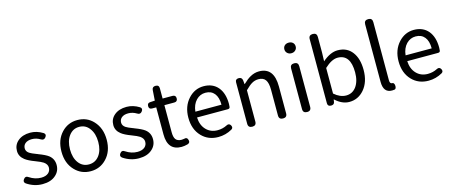

<svg xmlns="http://www.w3.org/2000/svg" viewBox="-48 -1425 4875 2067"><g transform="rotate(-15 2389.5 -391.5)"><path d="M234 13Q141 13 59 -42Q32 -62 53 -91Q76 -122 107 -99Q169 -58 237 -58Q289 -58 318 -83Q344 -106 344 -143Q344 -180 305 -207Q281 -223 220 -246Q145 -274 111 -301Q58 -342 58 -403Q58 -470 107 -512Q159 -557 245 -557Q318 -557 386 -515Q414 -496 392 -467Q370 -437 338 -458Q294 -485 245 -485Q197 -485 170 -462Q146 -441 146 -407.5Q146 -374 179 -352Q200 -338 256 -317Q263 -314 267 -313L268 -312Q348 -282 380 -257Q432 -216 432 -148Q432 -79 381 -35Q328 13 234 13Z M771 13Q666 13 595 -62Q519 -141 519 -271.5Q519 -402 595 -482Q666 -557 771 -557Q877 -557 947 -482Q1023 -401 1023 -271Q1023 -141 947 -62Q876 13 771 13ZM771 -63Q842 -63 885.5 -120Q929 -177 929 -271Q929 -365 885 -423Q843 -481 771 -481Q701 -481 657.5 -423Q614 -365 614 -271Q614 -177 657 -120Q700 -63 771 -63Z M1308 13Q1215 13 1133 -42Q1106 -62 1127 -91Q1150 -122 1181 -99Q1243 -58 1311 -58Q1363 -58 1392 -83Q1418 -106 1418 -143Q1418 -180 1379 -207Q1355 -223 1294 -246Q1219 -274 1185 -301Q1132 -342 1132 -403Q1132 -470 1181 -512Q1233 -557 1319 -557Q1392 -557 1460 -515Q1488 -496 1466 -467Q1444 -437 1412 -458Q1368 -485 1319 -485Q1271 -485 1244 -462Q1220 -441 1220 -407.5Q1220 -374 1253 -352Q1274 -338 1330 -317Q1337 -314 1341 -313L1342 -312Q1422 -282 1454 -257Q1506 -216 1506 -148Q1506 -79 1455 -35Q1402 13 1308 13Z M1783 13Q1628 13 1628 -168V-469H1581Q1547 -469 1547 -504Q1547 -539 1580 -540L1632 -543L1640 -659Q1643 -695 1680 -695Q1719 -695 1719 -657V-543H1829Q1866 -543 1866 -506Q1866 -469 1829 -469H1792H1719V-166Q1719 -113 1737 -88Q1757 -61 1803 -61Q1816 -61 1829 -64Q1865 -75 1874 -39Q1883 -7 1851 3Q1813 13 1783 13Z M2193 13Q2081 13 2009 -62Q1933 -141 1933 -271Q1933 -398 2008 -480Q2079 -557 2178 -557Q2280 -557 2338 -488Q2394 -420 2394 -302Q2394 -290 2392 -270Q2390 -250 2367 -250H2207H2024Q2028 -163 2077.5 -111.5Q2127 -60 2204 -60Q2261 -60 2309 -85Q2340 -102 2357 -72Q2372 -43 2347 -28Q2275 13 2193 13ZM2023 -315H2168H2314Q2314 -397 2278.5 -440.5Q2243 -484 2179 -484Q2119 -484 2076 -440Q2031 -393 2023 -315Z M2574 0Q2528 0 2528 -45V-271V-506Q2528 -543 2567 -543Q2602 -543 2607 -508L2611 -465H2614Q2659 -509 2697 -530Q2745 -557 2796 -557Q2962 -557 2962 -344V-45Q2962 0 2917 0Q2871 0 2871 -45V-332Q2871 -408 2846.5 -442.5Q2822 -477 2768 -477Q2728 -477 2693 -456Q2664 -439 2619 -394V-45Q2619 0 2574 0Z M3185 0Q3139 0 3139 -45V-498Q3139 -543 3185 -543Q3230 -543 3230 -498V-271V-45Q3230 0 3185 0ZM3185 -655Q3158 -655 3140 -672Q3122 -689 3122 -714Q3122 -741 3139.5 -757Q3157 -773 3185 -773Q3213 -773 3230.5 -757Q3248 -741 3248 -714Q3248 -688 3230 -672Q3213 -655 3185 -655Z M3653 13Q3573 13 3498 -56H3495L3492 -32Q3488 0 3452 0Q3414 0 3414 -36V-398V-751Q3414 -796 3460 -796Q3505 -796 3505 -751V-578L3502 -480Q3590 -557 3672 -557Q3776 -557 3833 -481Q3889 -408 3889 -281Q3889 -146 3818 -64Q3751 13 3653 13ZM3638 -63Q3707 -63 3750 -120Q3794 -180 3794 -279Q3794 -480 3651 -480Q3585 -480 3505 -405V-262V-120Q3570 -63 3638 -63Z M4128 13Q4032 13 4032 -108V-751Q4032 -796 4078 -796Q4123 -796 4123 -751V-449V-102Q4123 -63 4149 -63Q4150 -63 4151 -63Q4159 -64 4165 -56.5Q4171 -49 4173 -40Q4177 -22 4173 -9Q4169 8 4155 11Q4139 13 4128 13Z M4536 13Q4424 13 4352 -62Q4276 -141 4276 -271Q4276 -398 4351 -480Q4422 -557 4521 -557Q4623 -557 4681 -488Q4737 -420 4737 -302Q4737 -290 4735 -270Q4733 -250 4710 -250H4550H4367Q4371 -163 4420.5 -111.5Q4470 -60 4547 -60Q4604 -60 4652 -85Q4683 -102 4700 -72Q4715 -43 4690 -28Q4618 13 4536 13ZM4366 -315H4511H4657Q4657 -397 4621.5 -440.5Q4586 -484 4522 -484Q4462 -484 4419 -440Q4374 -393 4366 -315Z"/></g></svg>

Font: GenSenRounded JP R
Style: Regular
Weight: 400
Version: Version 1.501;PS 1;hotconv 16.6.51;makeotf.lib2.5.65220